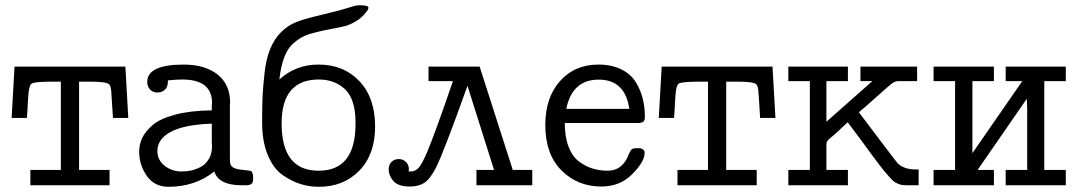

<svg xmlns="http://www.w3.org/2000/svg" viewBox="-20 -715 4159 741"><path d="M24.9 -259.8 36.1 -458H463.9L475.1 -259.8H416Q411.1 -343.8 409.2 -364.3Q407.2 -384.8 400.9 -390.1Q389.6 -399.9 327.1 -399.9H285.2V-59.1H402.8V0H97.2V-59.1H214.8V-399.9H172.9Q113.8 -398.9 103.3 -393.1Q92.8 -387.2 89.8 -354Q88.9 -339.8 87.9 -324.5Q86.9 -309.1 85.9 -290Q85 -271 84 -259.8Z M517.1 -129.9Q517.1 -156.7 528.6 -181.9Q540 -207 568.6 -231.9Q597.2 -256.8 655.8 -272.5Q714.4 -288.1 797.4 -289.1V-312L798.3 -314Q798.3 -315.9 798.3 -317.9Q798.3 -407.7 684.1 -408.2Q661.1 -408.2 627.9 -404.8Q628.9 -379.9 616.5 -368.9Q604 -357.9 588.4 -357.9Q569.3 -357.9 558.8 -369.9Q548.3 -381.8 548.3 -398.9Q548.3 -465.8 689 -465.8Q771 -465.8 819.6 -427.5Q868.2 -389.2 868.2 -317.9Q868.2 -316.9 867.7 -315.4Q867.2 -314 867.2 -313V-105Q867.2 -88.9 869.1 -82Q874 -64 910.6 -60.1Q947.3 -56.2 948.2 -55.2Q957 -50.3 957 -26.9Q957 -10.7 950.7 -5.4Q944.3 0 928.2 0H910.2Q823.2 -1 807.1 -53.2Q732.9 5.9 630.4 5.9Q576.2 5.9 546.6 -36.1Q517.1 -78.1 517.1 -129.9ZM587.4 -131.8Q587.4 -97.7 615.2 -75.4Q643.1 -53.2 682.1 -53.2Q700.2 -53.2 718.3 -57.1Q736.3 -61 755.1 -71Q773.9 -81.1 786.1 -101.6Q798.3 -122.1 798.3 -150.9Q798.3 -153.8 797.9 -158.4Q797.4 -163.1 797.4 -165V-237.8Q688.5 -233.9 637.2 -205.1Q587.4 -177.7 587.4 -131.8Z M991.7 -241.2V-246.1Q991.7 -309.1 993.4 -344.5Q995.1 -379.9 1001 -433.3Q1006.8 -486.8 1022.5 -525.4Q1038.1 -564 1064 -590.1Q1089.8 -616.2 1121.8 -629.2Q1153.8 -642.1 1221.9 -658Q1290 -673.8 1336.9 -689Q1355 -694.8 1369.1 -694.8Q1402.3 -694.8 1401.9 -685.1Q1401.9 -678.2 1392.1 -667Q1376 -646 1354 -633.1Q1332 -620.1 1315.9 -615.5Q1299.8 -610.8 1262.5 -604Q1225.1 -597.2 1205.1 -591.8Q1175.3 -585 1155.5 -576.4Q1135.7 -567.9 1113.3 -548.8Q1090.8 -529.8 1077.4 -494.9Q1064 -460 1058.1 -408.2Q1122.1 -466.3 1210 -465.8Q1306.2 -465.8 1366.9 -401.9Q1427.7 -337.9 1427.7 -227.1Q1427.7 -119.1 1366.9 -56.6Q1306.2 5.9 1210.9 5.9Q1174.8 5.9 1141.4 -4.2Q1107.9 -14.2 1072 -38.6Q1036.1 -63 1013.9 -115.5Q991.7 -168 991.7 -241.2ZM1066.9 -238.8Q1066.9 -55.7 1210 -56.2Q1352.1 -56.2 1352.1 -236.8V-246.1Q1351.1 -333 1311.5 -370.6Q1272 -408.2 1210 -408.2Q1066.9 -407.7 1066.9 -238.8Z M1480 -61Q1480 -79.1 1491 -90.1Q1502 -101.1 1519 -101.1Q1535.2 -101.1 1546.6 -90.1Q1558.1 -79.1 1558.1 -61Q1558.1 -60.1 1557.6 -57.6Q1557.1 -55.2 1557.1 -53.2H1564.9Q1583 -53.2 1595.9 -67.6Q1608.9 -82 1628.9 -128.9Q1661.1 -206.1 1728 -401.9H1633.8V-458H1831.1L1959 -59.1H2034.2V0H1818.8V-59.1H1886.7L1784.2 -383.8Q1689.9 -120.6 1662.1 -66.9Q1639.2 -22.9 1616.9 -9Q1594.7 4.9 1563 4.9Q1516.1 4.9 1498 -16.6Q1480 -38.1 1480 -61Z M2084.5 -232.9Q2084.5 -337.9 2141.1 -401.9Q2197.8 -465.8 2289.6 -465.8Q2340.3 -465.8 2377.4 -447.5Q2414.6 -429.2 2433.6 -398.2Q2452.6 -367.2 2460.7 -334Q2468.8 -300.8 2468.8 -265.1Q2468.8 -249 2461.7 -244.6Q2454.6 -240.2 2441.9 -240.2H2159.7Q2159.7 -187 2174.1 -149.4Q2188.5 -111.8 2213.6 -92.5Q2238.8 -73.2 2266.4 -64.7Q2293.9 -56.2 2325.7 -56.2Q2383.8 -56.2 2407.7 -122.1Q2413.6 -135.3 2418.7 -139.2Q2423.8 -143.1 2438.5 -143.1H2442.9Q2467.8 -143.1 2467.8 -125Q2467.8 -90.8 2420.2 -43Q2372.6 4.9 2300.8 4.9Q2209 4.9 2146.7 -57.6Q2084.5 -120.1 2084.5 -232.9ZM2165.5 -294.9H2408.7Q2392.6 -407.7 2290.5 -407.7Q2188.5 -407.7 2165.5 -294.9Z M2522.5 -259.8 2533.7 -458H2961.4L2972.7 -259.8H2913.6Q2908.7 -343.8 2906.7 -364.3Q2904.8 -384.8 2898.4 -390.1Q2887.2 -399.9 2824.7 -399.9H2782.7V-59.1H2900.4V0H2594.7V-59.1H2712.4V-399.9H2670.4Q2611.3 -398.9 2600.8 -393.1Q2590.3 -387.2 2587.4 -354Q2586.4 -339.8 2585.4 -324.5Q2584.5 -309.1 2583.5 -290Q2582.5 -271 2581.5 -259.8Z M3022.5 0V-59.1H3105.5V-401.9H3022.5V-458H3252.4V-401.9H3169.4V-245.1L3346.7 -401.9H3300.8V-458H3519.5V-401.9H3446.8Q3435.5 -401.9 3424.1 -394Q3412.6 -386.2 3364.7 -342.8Q3324.7 -306.6 3295.4 -282.2V-280.8Q3439.5 -89.8 3443.4 -85.9Q3468.3 -61 3513.7 -61H3525.4V0H3479.5Q3469.7 0 3462.2 -1Q3454.6 -2 3445.6 -5.9Q3436.5 -9.8 3430.4 -14.4Q3424.3 -19 3413.8 -30.5Q3403.3 -42 3395 -52Q3386.7 -62 3370.1 -83.5Q3353.5 -105 3339.6 -124.5Q3325.7 -144 3300.5 -178Q3275.4 -211.9 3251.5 -243.2Q3232.4 -225.1 3215.1 -209Q3197.8 -192.9 3190.7 -187.5Q3183.6 -182.1 3177.5 -176Q3171.4 -169.9 3170.4 -165.5Q3169.4 -161.1 3169.4 -152.8V-59.1H3252.4V0Z M3583 0V-59.1H3666V-401.9H3583V-458H3815.9V-401.9H3732.9V-124L3925.3 -401.9H3861.3V-458H4093.3V-401.9H4010.3V-59.1H4093.3V0H3861.3V-59.1H3944.3V-293.9L3942.9 -334L3752.9 -59.1H3815.9V0Z"/></svg>

Font: CMU Concrete
Style: Roman
Weight: 500
Version: Version 0.7.0